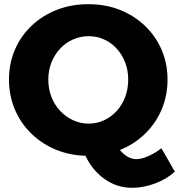

<svg xmlns="http://www.w3.org/2000/svg" viewBox="-20 -732 856 918"><path d="M530 -47Q550 -13 576.5 8Q603 29 632 29Q656 29 688 15Q720 1 752 -23L816 89Q776 125 720.5 145.5Q665 166 612 166Q537 166 476.5 121.5Q416 77 383 1ZM402 -712Q484 -712 552.5 -685Q621 -658 672.5 -609Q724 -560 752.5 -494.5Q781 -429 781 -352Q781 -274 752.5 -207.5Q724 -141 672.5 -91.5Q621 -42 552.5 -14.5Q484 13 402 13Q321 13 252 -14.5Q183 -42 131.5 -91.5Q80 -141 51.5 -207.5Q23 -274 23 -352Q23 -429 51.5 -495Q80 -561 131.5 -609.5Q183 -658 252 -685Q321 -712 402 -712ZM404 -559Q365 -559 329.5 -543.5Q294 -528 267.5 -499.5Q241 -471 226 -433.5Q211 -396 211 -351Q211 -307 226 -268.5Q241 -230 268 -201.5Q295 -173 330 -157Q365 -141 404 -141Q443 -141 477.5 -157Q512 -173 538 -201.5Q564 -230 578.5 -268.5Q593 -307 593 -351Q593 -396 578.5 -433.5Q564 -471 538 -499.5Q512 -528 477.5 -543.5Q443 -559 404 -559Z"/></svg>

Font: Alexandria
Style: Bold
Weight: 700
Designer: Mohamed Gaber
Foundry: Kief Type Foundry
Version: Version 5.100